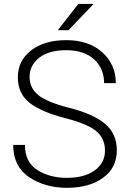

<svg xmlns="http://www.w3.org/2000/svg" viewBox="-20 -920 641 951"><path d="M500 -174.3Q500 -233.9 457.5 -269.8Q415 -305.7 305.2 -334.5Q186 -364.3 127.2 -410.2Q68.4 -456.1 68.4 -537.1Q68.4 -620.1 134.5 -670.7Q200.7 -721.2 308.1 -721.2Q419.9 -721.2 486.8 -660.6Q553.7 -600.1 553.7 -508.3H495.6Q495.6 -581.1 445.8 -626.2Q396 -671.4 308.1 -671.4Q221.2 -671.4 173.8 -633.8Q126.5 -596.2 126.5 -538.6Q126.5 -483.9 169.9 -448.7Q213.4 -413.6 324.2 -385.7Q440.9 -356 499.8 -307.1Q558.6 -258.3 558.6 -175.3Q558.6 -88.4 490 -39.1Q421.4 10.3 311.5 10.3Q202.6 10.3 124 -42.7Q45.4 -95.7 45.4 -202.1H103.5Q103.5 -117.2 164.6 -78.1Q225.6 -39.1 311.5 -39.1Q397.5 -39.1 448.7 -75.7Q500 -112.3 500 -174.3ZM367.7 -900.4H443.4L319.3 -770.5H266.6Z"/></svg>

Font: Roboto Web
Style: Light
Weight: 300
Designer: Google
Version: Version 1.200310; 2013